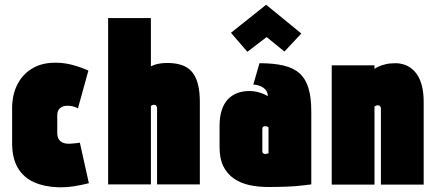

<svg xmlns="http://www.w3.org/2000/svg" viewBox="-20 -776 1841 808"><path d="M308 -320 352 -479Q321 -493 288 -502Q255 -511 222 -512Q160 -514 117.5 -489Q75 -464 53 -420.5Q31 -377 31 -320V-174Q31 -110 55 -69.5Q79 -29 122.5 -9.5Q166 10 223 12Q257 13 290 8Q323 3 354 -5L316 -176Q316 -176 312 -175Q308 -174 301 -173.5Q294 -173 286 -172Q278 -171 270 -171Q259 -171 250 -173.5Q241 -176 234.5 -181.5Q228 -187 224.5 -195.5Q221 -204 221 -215V-291Q221 -306 227.5 -315Q234 -324 245 -328Q256 -332 269 -331Q280 -330 290 -327.5Q300 -325 308 -320Z M615 -497V-700H435V0H615V-330Q618 -332 620 -333Q622 -334 624 -334.5Q626 -335 628 -335Q631 -335 633.5 -334Q636 -333 637.5 -331Q639 -329 640 -326.5Q641 -324 641 -321V0H821V-346Q821 -385 815 -413Q809 -441 797.5 -460Q786 -479 769.5 -490Q753 -501 731.5 -506Q710 -511 684 -511Q669 -511 655 -509Q641 -507 631 -503.5Q621 -500 615 -497Z M1248 -635 1100 -756 952 -638 1021 -558 1102 -620 1177 -559ZM1107 -371Q1102 -375 1090.5 -380Q1079 -385 1063.5 -389Q1048 -393 1029 -393Q1002 -393 979 -384.5Q956 -376 939 -358Q922 -340 913 -312Q904 -284 904 -246V-156Q904 -108 920 -76Q936 -44 964.5 -24.5Q993 -5 1030 3Q1067 11 1110 11Q1130 11 1149 10.5Q1168 10 1186.5 9.5Q1205 9 1222.5 7.5Q1240 6 1257 4Q1274 2 1290 0V-307Q1290 -365 1278.5 -404Q1267 -443 1241.5 -466.5Q1216 -490 1174 -500Q1132 -510 1072 -510L1046 -420Q1055 -420 1066 -417Q1077 -414 1086 -408.5Q1095 -403 1101 -393.5Q1107 -384 1107 -371ZM1110 -240V-131Q1110 -131 1109 -130.5Q1108 -130 1107 -130Q1106 -130 1104 -129.5Q1102 -129 1100.5 -128.5Q1099 -128 1097 -128Q1094 -128 1092 -128.5Q1090 -129 1088 -130.5Q1086 -132 1085 -134Q1084 -136 1084 -138V-232Q1084 -235 1084.5 -237.5Q1085 -240 1086.5 -241.5Q1088 -243 1090 -244Q1092 -245 1095 -245Q1098 -245 1100.5 -244.5Q1103 -244 1105.5 -243Q1108 -242 1110 -240Z M1583 -320V1H1763V-346Q1763 -385 1756 -413Q1749 -441 1737 -459.5Q1725 -478 1710 -489Q1695 -500 1678.5 -505Q1662 -510 1645 -510Q1620 -510 1602 -505.5Q1584 -501 1572.5 -495.5Q1561 -490 1556 -486V-501H1376V1H1556V-328Q1559 -330 1561.5 -331Q1564 -332 1566 -332.5Q1568 -333 1570 -333Q1573 -333 1575.5 -332Q1578 -331 1579.5 -329Q1581 -327 1582 -325Q1583 -323 1583 -320Z"/></svg>

Font: Advent Pro Black
Style: Regular
Weight: 900
Version: Version 3.000